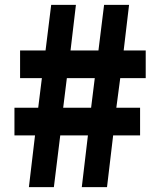

<svg xmlns="http://www.w3.org/2000/svg" viewBox="-20 -764 649 784"><path d="M98 0H200L226 -211H339L314 0H417L442 -211H552V-324H455L471 -445H575V-558H485L507 -744H405L382 -558H268L290 -744H189L166 -558H62V-445H151L136 -324H39V-211H123ZM238 -324 253 -445H367L352 -324Z"/></svg>

Font: Source Han Sans HK Heavy
Style: Regular
Weight: 900
Designer: Ryoko NISHIZUKA 西塚涼子 (kana, bopomofo & ideographs); Paul D. Hunt (Latin, Greek & Cyrillic); Sandoll Communications 산돌커뮤니
Foundry: Adobe
Version: Version 2.000;hotconv 1.0.107;makeotfexe 2.5.65593